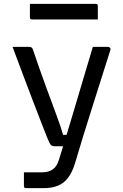

<svg xmlns="http://www.w3.org/2000/svg" viewBox="-20 -775 640 995"><path d="M131 -532Q146 -532 150 -520Q183 -422 214.5 -336Q246 -250 271 -183Q296 -116 307 -76H325Q344 -139 367.5 -217.5Q391 -296 415 -377.5Q439 -459 461 -532H540Q545 -532 549.5 -528Q554 -524 552 -516Q504 -363 457.5 -217.5Q411 -72 370 67Q349 138 311 169Q273 200 206 200H115Q104 200 104 189V118H199Q233 118 254.5 102Q276 86 286 51Q293 29 307 -17H265Q251 -17 244.5 -23Q238 -29 226 -58Q217 -81 196.5 -133Q176 -185 150 -253.5Q124 -322 96.5 -395Q69 -468 45 -532ZM135 -755H476Q487 -755 487 -744V-674H146Q135 -674 135 -685Z"/></svg>

Font: Recursive Sn Lnr St
Style: Regular
Weight: 400
Version: Version 1.079;hotconv 1.0.112;makeotfexe 2.5.65598; ttfautoh